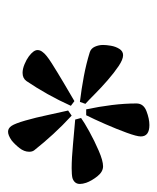

<svg xmlns="http://www.w3.org/2000/svg" viewBox="24 -776 400 489"><g transform="rotate(90 224.5 -532.0)"><path d="M259 -551Q252 -584 248 -616.5Q244 -649 244 -679Q244 -697 263.5 -704.5Q283 -712 299 -712Q328 -712 328 -690Q328 -680 318.5 -654Q309 -628 296.5 -599.5Q284 -571 274 -551ZM240 -535Q207 -539 175 -545Q143 -551 114 -560Q104 -563 99.5 -573Q95 -583 95 -594Q95 -602 97 -614Q99 -626 105 -635.5Q111 -645 121 -645Q132 -645 149 -633.5Q166 -622 185 -605.5Q204 -589 220 -573Q236 -557 245 -549ZM409 -514Q384 -514 347 -517.5Q310 -521 285 -523L281 -538Q292 -546 315.5 -559Q339 -572 364.5 -583Q390 -594 404 -594Q418 -594 429.5 -579.5Q441 -565 446 -551Q449 -542 449 -535Q449 -521 434 -516Q430 -515 423.5 -514.5Q417 -514 409 -514ZM166 -389Q156 -389 144 -394Q132 -399 124 -405Q108 -417 108 -427Q108 -434 113 -440Q119 -449 142 -463.5Q165 -478 192 -494Q219 -510 238 -521L250 -512Q236 -481 220 -452.5Q204 -424 187 -399Q180 -389 166 -389ZM316 -352Q307 -352 301 -361Q295 -370 287.5 -396Q280 -422 273.5 -453Q267 -484 262 -505L275 -514Q300 -491 322 -467Q344 -443 363 -419Q367 -414 367 -406Q367 -393 357.5 -381Q348 -369 338 -361Q325 -352 316 -352Z"/></g></svg>

Font: Mate
Style: Italic
Weight: 400
Italic angle: -10.8°
Designer: Eduardo Rodriguez Tunni
Foundry: Eduardo Rodriguez Tunni
Version: Version 1.003; ttfautohint (v1.8.4.7-5d5b);gftools[0.9.24]